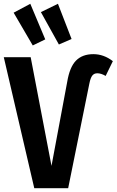

<svg xmlns="http://www.w3.org/2000/svg" viewBox="-25 -994 616 1014"><path d="M-5 -692H137L247 -118L330 -562Q343 -640 376.5 -674Q410 -708 468 -708Q523 -708 571 -671L533 -593Q509 -607 489 -607Q472 -607 462.5 -595Q453 -583 447 -553L335 0H156ZM135 -974 214 -786 148 -754 47 -927ZM281 -974 353 -788 286 -759 191 -930Z"/></svg>

Font: Fira Sans Extra Condensed SemiBold
Style: Regular
Weight: 600
Width: 1
Designer: Carrois Corporate & Edenspiekermann AG
Foundry: Carrois Corporate GbR & Edenspiekermann AG
Version: Version 4.203